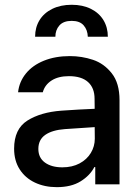

<svg xmlns="http://www.w3.org/2000/svg" viewBox="-20 -772 583 804"><path d="M237.3 -308.6Q270.5 -311 309.8 -313.2Q349.1 -315.4 376.5 -316.4L376 -358.4Q376 -403.8 348.6 -428.5Q321.3 -453.1 268.6 -453.1Q224.1 -453.1 195.8 -434.8Q167.5 -416.5 159.2 -385.7H55.7Q60.5 -429.7 88.4 -464.1Q116.2 -498.5 163.8 -517.8Q211.4 -537.1 272.5 -537.1Q322.8 -537.1 369.4 -521.5Q416 -505.9 448.2 -464.8Q480.5 -423.8 480.5 -352.5V0H378.9V-72.3H375Q356.9 -37.1 317.6 -12.7Q278.3 11.7 217.8 11.7Q167 11.7 126.5 -7.3Q85.9 -26.4 62.5 -62.7Q39.1 -99.1 39.1 -149.4Q39.1 -231.9 94.7 -267.1Q150.4 -302.2 237.3 -308.6ZM241.2 -71.3Q282.2 -71.3 313 -87.6Q343.8 -104 360.4 -131.6Q377 -159.2 377 -191.4L376.5 -239.7L252 -231.4Q198.7 -227.5 169.7 -207.3Q140.6 -187 140.6 -148.4Q140.6 -111.3 168.2 -91.3Q195.8 -71.3 241.2 -71.3ZM280.3 -752Q326.2 -752 360.6 -734.9Q395 -717.8 413.3 -687.5Q431.6 -657.2 431.6 -618.2H347.7Q346.7 -647 330.3 -665.8Q314 -684.6 280.3 -684.6Q245.6 -684.6 228.8 -665.5Q211.9 -646.5 211.9 -618.2H127Q127 -657.2 145.5 -687.5Q164.1 -717.8 199 -734.9Q233.9 -752 280.3 -752Z"/></svg>

Font: Pretendard Std Medium
Style: Regular
Weight: 500
Designer: Base glyphs from Inter by Rasmus Andersson; Hangeul glyphs from Noto Sans CJK(Source Han Sans) by Jang Soo-young and Kan
Foundry: Kil Hyung-jin
Version: Version 1.309